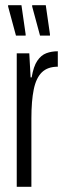

<svg xmlns="http://www.w3.org/2000/svg" viewBox="-20 -714 251 734"><path d="M44 0V-510H92L97 -418H101Q108 -460 122.5 -481.5Q137 -503 157 -510.5Q177 -518 201 -518V-459Q162 -459 140 -437.5Q118 -416 109 -372Q100 -328 100 -262V0ZM171 -578H133L103 -689V-694H155L171 -583ZM78 -578H41L11 -689V-694H62L78 -583Z"/></svg>

Font: Saira UltraCondensed
Style: Regular
Weight: 400
Width: 1
Designer: Hector Gatti with collaboration of the Omnibus-Type team
Foundry: Omnibus-Type
Version: Version 1.101